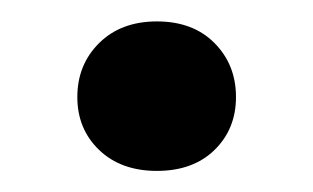

<svg xmlns="http://www.w3.org/2000/svg" viewBox="-20 -157 297 182"><path d="M128.7 -136.7Q163 -136.7 183.3 -116.2Q203.7 -95.7 203.7 -65Q203.7 -34.7 183.3 -14.8Q163 5 128.7 5Q94.7 5 74 -14.8Q53.3 -34.7 53.3 -65Q53.3 -95.7 74 -116.2Q94.7 -136.7 128.7 -136.7Z"/></svg>

Font: FreesentationVF
Style: Regular
Weight: 400
Designer: glyphs from Roboto by Christian Robertson / Hangul glyphs from Noto Sans CJK(Source Han Sans) by Jang Soo-young and Kang
Foundry: PT&
Version: Version 2.001;Glyphs 3.3.1 (3343)